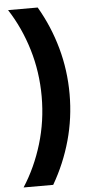

<svg xmlns="http://www.w3.org/2000/svg" viewBox="-61 -743 493 990"><g transform="rotate(-5 185.5 -248.0)"><path d="M298.3 -248Q298.3 -371.6 266.1 -487.5Q233.9 -603.5 173.3 -707H20Q83 -609.9 118.4 -492.7Q153.8 -375.5 153.8 -248Q153.8 -121.6 118.4 -4.2Q83 113.3 20 210.9H173.3Q233.9 106.4 266.1 -9.3Q298.3 -125 298.3 -248Z"/></g></svg>

Font: Wanted Sans Variable
Style: Regular
Weight: 400
Designer: Original Design by Kil Hyung-jin and Kang Hanbin, Wanted Lab, Inc; Hangeul from Source Han Sans by Jang Soo-young and Ka
Foundry: Wanted Lab, Inc.
Version: Version 1.003;Glyphs 3.2 (3227)